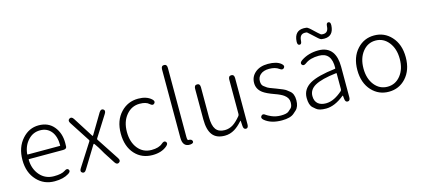

<svg xmlns="http://www.w3.org/2000/svg" viewBox="-62 -1314 4052 1846"><g transform="rotate(-15 1964.0 -391.0)"><path d="M304 13Q198 13 129 -61Q56 -138 56 -264.5Q56 -391 128 -471Q196 -547 291.5 -547Q387 -547 441.5 -481.5Q496 -416 496 -318Q496 -299 495 -280Q493 -257 458 -257H120Q115 -257 115 -252Q117 -159 170.5 -97.5Q224 -36 310 -36Q386 -36 420 -59Q449 -80 463 -60Q476 -40 445 -21Q391 13 304 13ZM115 -308Q115 -303 120 -303H438Q443 -303 443 -308Q443 -398 402.5 -447.5Q362 -497 292.5 -497Q223 -497 175 -446Q123 -392 115 -308Z M580 0Q558 -14 578 -44L724 -272Q729 -279 724 -286L593 -488Q573 -518 596 -533Q619 -547 638 -517L762 -322Q767 -314 769 -314Q771 -314 776 -322L892 -516Q911 -546 933 -533Q955 -519 936 -489L804 -280Q799 -273 804 -266L949 -45Q969 -15 946 0Q924 15 904 -15L833 -125Q823 -141 814 -158Q797 -189 768 -230Q762 -238 759.5 -238Q757 -238 752 -230L621 -17Q603 14 580 0Z M1279 13Q1172 13 1105 -60Q1035 -136 1035 -265.5Q1035 -395 1109 -473Q1179 -547 1282 -547Q1365 -547 1412 -505Q1439 -481 1421 -462Q1404 -443 1377 -468Q1348 -496 1283 -496Q1203 -496 1149.5 -431.5Q1096 -367 1096 -265.5Q1096 -164 1147 -100.5Q1198 -37 1282 -37Q1355 -37 1392 -70Q1419 -94 1435 -76Q1451 -57 1424 -34Q1369 13 1279 13Z M1578 -79V-759Q1578 -795 1607 -795Q1636 -795 1636 -759V-73Q1636 -37 1647 -38Q1681 -39 1686 -16Q1690 6 1653 9Q1578 13 1578 -79Z M1998 13Q1915 13 1876 -37.5Q1837 -88 1837 -192V-497Q1837 -533 1866 -533Q1895 -533 1895 -497V-199Q1895 -116 1922.5 -77.5Q1950 -39 2011 -39Q2056 -39 2095 -64Q2130 -87 2169 -134Q2177 -143 2177 -155V-497Q2177 -533 2206 -533Q2235 -533 2235 -497V-36Q2235 0 2211 1Q2186 1 2184 -34L2181 -83Q2181 -88 2179.5 -88Q2178 -88 2171 -80Q2135 -39 2096 -15Q2050 13 1998 13Z M2566 13Q2459 13 2397 -38Q2369 -61 2386 -81Q2402 -101 2430 -78Q2440 -70 2475 -54Q2518 -35 2569 -35Q2627 -35 2647 -53Q2660 -65 2674 -77Q2691 -92 2691 -135Q2691 -178 2650 -208Q2622 -229 2562 -250Q2484 -278 2451 -303Q2399 -342 2399 -403Q2399 -464 2444 -504Q2492 -547 2574 -547Q2660 -547 2702 -512Q2730 -489 2714 -470Q2698 -450 2670 -471Q2634 -498 2573 -498Q2516 -498 2485 -470Q2457 -445 2457 -406Q2457 -367 2479 -352Q2494 -341 2509 -330Q2516 -324 2577 -302L2588 -298Q2668 -268 2684 -255Q2698 -244 2712 -233Q2749 -205 2749 -140Q2749 -75 2715 -44Q2702 -32 2688 -20Q2651 13 2566 13Z M3005 13Q2937 13 2909 -11Q2895 -23 2881 -35Q2850 -63 2850 -134Q2850 -221 2932 -269Q3011 -314 3184 -334Q3190 -335 3190 -341Q3194 -496 3068 -496Q2981 -496 2931 -458Q2902 -436 2887 -456Q2873 -476 2903 -497Q2977 -547 3076 -547Q3166 -547 3210 -487Q3248 -434 3248 -338V-35Q3248 0 3224 1Q3199 2 3196 -33L3193 -63Q3192 -68 3188 -65Q3092 13 3005 13ZM3017 -36Q3060 -36 3102 -57Q3141 -76 3182 -112Q3190 -119 3190 -130V-287Q3190 -292 3185 -291Q3037 -274 2970 -236Q2908 -200 2908 -137Q2908 -85 2940 -59Q2969 -36 3017 -36ZM3162 -641Q3132 -641 3121 -649Q3105 -660 3091 -674L3043 -718Q3031 -730 3017 -741Q3013 -744 2995 -744Q2943 -744 2940 -680Q2938 -644 2917 -646Q2895 -647 2897 -683Q2903 -789 2996 -789Q3025 -789 3035 -782Q3052 -771 3066 -757L3114 -712Q3126 -700 3140 -690Q3145 -686 3163 -686Q3214 -686 3217 -749Q3219 -785 3240 -783Q3262 -782 3260 -746Q3254 -641 3162 -641Z M3462 -60Q3390 -138 3390 -266.5Q3390 -395 3462 -473Q3530 -547 3631 -547Q3732 -547 3800 -473Q3872 -395 3872 -266.5Q3872 -138 3800 -60Q3732 13 3631 13Q3530 13 3462 -60ZM3501.5 -101Q3552 -37 3631 -37Q3710 -37 3761 -101Q3812 -165 3812 -266Q3812 -367 3761 -431.5Q3710 -496 3631.5 -496Q3553 -496 3502 -431.5Q3451 -367 3451 -266Q3451 -165 3501.5 -101Z"/></g></svg>

Font: Resource Han Rounded KR Light
Style: Regular
Weight: 300
Designer: Cyano Hao (round all glyphs); Ryoko NISHIZUKA 西塚涼子 (kana, bopomofo & ideographs); Paul D. Hunt (Latin, Greek & Cyrillic)
Foundry: Cyano Hao
Version: 0.990